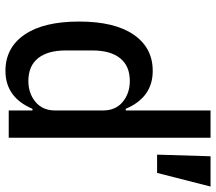

<svg xmlns="http://www.w3.org/2000/svg" viewBox="-64 -716 792 704"><g transform="rotate(90 332.0 -364.0)"><path d="M59 -258Q59 -388 107 -458Q155 -528 240 -528Q337 -528 379 -429H385V-740H485V0H385V-87H379Q337 12 240 12Q155 12 107 -58Q59 -128 59 -258ZM277 -72Q322 -72 353.5 -98Q385 -124 385 -170V-346Q385 -392 353.5 -418Q322 -444 277 -444Q222 -444 193.5 -408.5Q165 -373 165 -307V-209Q165 -143 193.5 -107.5Q222 -72 277 -72ZM553 -740H664L614 -544H547Z"/></g></svg>

Font: Writer Medium
Style: Regular
Weight: 500
Monospace: yes
Designer: Mike Abbink, Paul van der Laan, Pieter van Rosmalen
Foundry: Bold Monday
Version: Version 2.001 2020